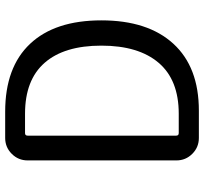

<svg xmlns="http://www.w3.org/2000/svg" viewBox="-43 -730 773 727"><g transform="rotate(-90 343.5 -366.5)"><path d="M184.6 0Q149.4 0 124.5 -24.9Q99.6 -49.8 99.6 -85V-648.4Q99.6 -683.6 124.5 -708.5Q149.4 -733.4 184.6 -733.4H284.2Q452.1 -733.4 541 -639.2Q629.9 -544.9 629.9 -369.1Q629.9 -193.4 541.5 -96.7Q453.1 0 288.1 0ZM193.4 -85.9Q193.4 -76.2 203.1 -76.2H276.4Q404.3 -76.2 469.2 -152.3Q534.2 -228.5 534.2 -369.1Q534.2 -509.8 469.2 -584Q404.3 -658.2 276.4 -658.2H203.1Q193.4 -658.2 193.4 -648.4Z"/></g></svg>

Font: Gen Jyuu GothicX Regular
Style: Regular
Weight: 400
Designer: [Source Han Sans]
Ryoko NISHIZUKA  (kana & ideographs); Paul D. Hunt (Latin, Greek & Cyrillic); Wenlong ZHANG  (bopomofo
Version: Version 1.002.20150607